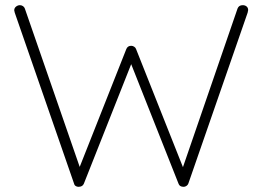

<svg xmlns="http://www.w3.org/2000/svg" viewBox="-20 -722 1014 742"><path d="M939 -683 937 -673 708 -13Q706 -7 700.5 -3.5Q695 0 690 0Q674 0 670 -12L487 -474L304 -12Q299 0 283 0Q277 0 272 -3.5Q267 -7 266 -13L37 -673L35 -682Q35 -691 42 -696.5Q49 -702 57 -702Q63 -702 68.5 -698.5Q74 -695 76 -689L288 -77L468 -532Q473 -545 487 -545Q493 -545 498.5 -541.5Q504 -538 506 -532L687 -76L898 -689Q903 -702 918 -702Q927 -702 933 -697Q939 -692 939 -683Z"/></svg>

Font: Quicksand Light
Style: Regular
Weight: 300
Designer: Andrew Paglinawan
Foundry: Andrew Paglinawan
Version: Version 3.000